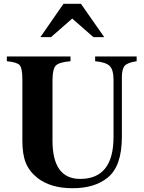

<svg xmlns="http://www.w3.org/2000/svg" viewBox="-20 -974 762 1013"><path d="M530 -778H473L361 -876L249 -778H193L315 -954H407ZM701 -676V-651Q653 -644 638 -627Q623 -610 623 -566V-252Q623 -96 547 -36Q479 19 363 19Q247 19 178 -35Q135 -69 116.5 -114Q98 -159 98 -231V-555Q98 -614 84 -630Q70 -646 16 -651V-676H352V-651Q292 -646 274.5 -628Q257 -610 257 -550V-232Q257 -30 403 -30Q579 -30 579 -252V-552Q579 -606 558.5 -626Q538 -646 482 -651V-676Z"/></svg>

Font: STIX
Style: Bold
Weight: 700
Designer: MicroPress Inc., with final additions and corrections provided by Coen Hoffman, Elsevier (retired)
Version: Version 1.1.1